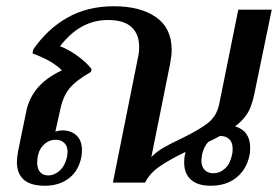

<svg xmlns="http://www.w3.org/2000/svg" viewBox="-20 -584 889 614"><path d="M732 -180Q780 -165 780 -112Q780 -96 778 -88Q769 -43 736.5 -16.5Q704 10 654 10Q612 10 590.5 -9.5Q569 -29 569 -64Q569 -79 571 -88Q573 -94 573 -98Q521 -73 489.5 -51Q458 -29 444 0H341L421 -399Q425 -415 425 -435Q425 -474 401 -497Q377 -520 325 -520Q236 -520 172 -436Q199 -426 227.5 -405.5Q256 -385 273 -363L271 -354Q223 -327 201.5 -300.5Q180 -274 171 -226L157 -163Q169 -167 181 -167Q207 -167 224.5 -151Q242 -135 242 -104Q242 -89 240 -81Q231 -37 200 -13.5Q169 10 123 10Q34 10 34 -67Q34 -77 38 -101L64 -228Q82 -315 178 -359Q146 -391 84 -413L86 -425Q130 -490 194.5 -527Q259 -564 344 -564Q429 -564 479 -529Q529 -494 529 -424Q529 -407 524 -380L464 -82Q481 -99 501.5 -111Q522 -123 560 -141Q614 -167 643.5 -189.5Q673 -212 681 -251L742 -553H849L793 -282Q789 -261 779 -236Q765 -205 732 -180ZM683 -149Q667 -140 646 -130Q632 -116 626 -89Q624 -75 624 -71Q624 -51 634.5 -40.5Q645 -30 662 -30Q683 -30 699.5 -45Q716 -60 722 -89Q724 -96 724 -108Q724 -128 713.5 -138.5Q703 -149 686 -149ZM99 -63Q99 -44 108.5 -33.5Q118 -23 134 -23Q154 -23 171 -38.5Q188 -54 194 -81Q196 -93 196 -98Q196 -117 185.5 -127Q175 -137 158 -137Q134 -137 116.5 -117.5Q99 -98 99 -63Z"/></svg>

Font: Trirong Medium
Style: Italic
Weight: 500
Italic angle: -12°
Designer: Katatrad Team
Foundry: CadsonDemak
Version: Version 1.001